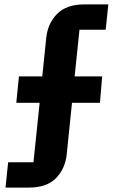

<svg xmlns="http://www.w3.org/2000/svg" viewBox="-20 -718 524 872"><path d="M17 19H132L160 -251H54L66 -371H172L190 -546Q197 -612 239.5 -655Q282 -698 362 -698H472L460 -583H341L319 -371H444L434 -251H307L283 -17Q276 49 234 91.5Q192 134 111 134H5Z"/></svg>

Font: Aneliza ExtraBold
Style: Regular
Weight: 800
Designer: Mike Abbink, Paul van der Laan, Pieter van Rosmalen
Foundry: Bold Monday
Version: Version 3.001;September 8, 2019;FontCreator 11.5.0.2425 64-b